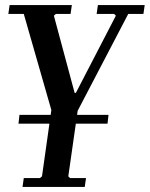

<svg xmlns="http://www.w3.org/2000/svg" viewBox="-20 -489 592 759"><path d="M367 -469H552L547 -434H487L287 -51L250 208L257 215H320L315 250H69L74 215H138L146 208L183 -54L74 -434H13L18 -469H264L259 -434H201L193 -427L275 -122H280L438 -427L431 -434H362ZM57 -35H409L405 0H53Z"/></svg>

Font: Brygada 1918 SemiBold
Style: Italic
Weight: 600
Italic angle: -8°
Designer: Mateusz Machalski | Borys Kosmynka | Przemek Hoffer
Foundry: NIEPODLEGLA 2018
Version: Version 3.006